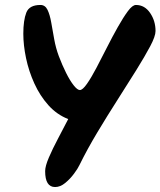

<svg xmlns="http://www.w3.org/2000/svg" viewBox="-20 -767 647 774"><path d="M302 -404Q313 -404 330.5 -429Q348 -454 368.5 -493Q389 -532 411 -575.5Q433 -619 455 -658Q477 -697 495.5 -722Q514 -747 528 -747Q563 -747 585 -715Q607 -683 607 -642Q607 -621 585.5 -580.5Q564 -540 529.5 -484.5Q495 -429 454 -365Q413 -301 372.5 -233.5Q332 -166 300 -101Q294 -88 278.5 -67Q263 -46 243 -29.5Q223 -13 202 -13Q162 -13 162 -77Q162 -97 177 -132Q192 -167 214 -208.5Q236 -250 255 -287Q209 -305 175 -343Q141 -381 118.5 -430.5Q96 -480 85 -532.5Q74 -585 74 -631Q74 -685 86 -716Q98 -747 143 -747Q162 -747 171.5 -727.5Q181 -708 186.5 -676.5Q192 -645 198.5 -609Q205 -573 217 -541Q231 -504 246.5 -473Q262 -442 277 -423Q292 -404 302 -404Z"/></svg>

Font: Kalam Variable Light
Style: Regular
Weight: 300
Designer: Lipi Raval, Jonny Pinhorn
Foundry: Indian Type Foundry
Version: Version 3.000